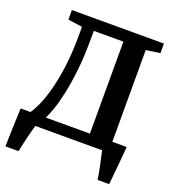

<svg xmlns="http://www.w3.org/2000/svg" viewBox="-161 -869 1071 1175"><g transform="rotate(20 374.5 -281.5)"><path d="M104.8 -743H704.3V-680.8L613.2 -667.6V-70.7L678.9 -37.2L576.7 0H133.7L42.8 -33.6L80.9 -70.7Q94.5 -89.4 114.2 -131.1Q133.9 -172.7 152.9 -240Q172 -307.2 185 -401.6Q197.9 -496 197.9 -620V-667.6L104.8 -680.8ZM179.8 -70.2H467.1V-669.3H274.4L274.3 -614Q274.2 -502.7 264.2 -412.3Q254.3 -321.9 239.3 -253.2Q224.3 -184.5 208.2 -138.7Q192.2 -92.9 179.8 -70.2ZM8 180Q8.7 149.8 9.8 108.1Q10.9 66.3 12.6 19.9Q14.4 -26.5 16.2 -70.1H193.2L138 -2.3Q133.3 10.6 126.6 36.6Q119.8 62.6 112.8 92.2Q105.8 121.7 100.4 146.1Q94.9 170.4 93.2 180ZM608.1 180Q606.4 163.3 601.6 138.1Q596.8 112.9 590.9 85.8Q585 58.8 579.9 35.8Q574.7 12.7 572.2 0L547.7 -70.1H706.7Q705.3 -54.7 703.1 -29.3Q700.9 -3.9 698.2 26.3Q695.5 56.4 692.6 86.2Q689.6 115.9 687.4 140.8Q685.2 165.7 683.7 180Z"/></g></svg>

Font: Merriweather 7pt Light
Style: Regular
Weight: 300
Designer: Eben Sorkin
Foundry: Eben Sorkin
Version: Version 2.200;gftools[0.9.31]